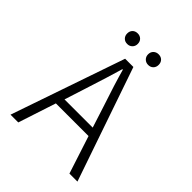

<svg xmlns="http://www.w3.org/2000/svg" viewBox="-226 -929 1051 1051"><g transform="rotate(45 300.0 -403.5)"><path d="M219.2 -725.1Q200.7 -725.1 189.5 -736.6Q178.2 -748 178.2 -766.1Q178.2 -784.7 189.5 -795.9Q200.7 -807.1 219.2 -807.1Q236.8 -807.1 248.3 -795.9Q259.8 -784.7 259.8 -766.1Q259.8 -748 248 -736.6Q236.3 -725.1 219.2 -725.1ZM380.9 -725.1Q363.3 -725.1 351.6 -736.8Q339.8 -748.5 339.8 -766.1Q339.8 -784.7 351.6 -795.9Q363.3 -807.1 380.9 -807.1Q399.4 -807.1 410.6 -795.9Q421.9 -784.7 421.9 -766.1Q421.9 -748 410.6 -736.6Q399.4 -725.1 380.9 -725.1ZM41 0 268.1 -660.2H332L559.1 0H497.1L425.8 -219.2H172.9L101.1 0ZM190.9 -268.1H409.2L372.1 -383.8Q325.2 -523.9 301.8 -608.9H297.9Q275.4 -530.8 228 -383.8Z"/></g></svg>

Font: Office Code Pro D Light
Style: Regular
Weight: 300
Designer: Nathan Rutzky & Paul D. Hunt
Foundry: Adobe Systems Incorporated
Version: Version 1.004;PS 001.004;hotconv 1.0.70;makeotf.lib2.5.58329